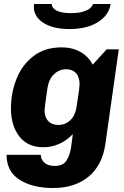

<svg xmlns="http://www.w3.org/2000/svg" viewBox="-20 -759 625 965"><path d="M446 -434 516 -511H577L510 -38Q495 71 425.5 128.5Q356 186 247 186Q144 186 78.5 144.5Q13 103 13 19H185Q185 42 203 58.5Q221 75 255 75Q296 75 313.5 49Q331 23 337 -17L346 -85Q317 -54 279 -36.5Q241 -19 198 -19Q119 -19 77 -73.5Q35 -128 35 -214Q35 -291 62.5 -361.5Q90 -432 147.5 -476.5Q205 -521 290 -521Q342 -521 382.5 -499Q423 -477 446 -434ZM219 -319Q204 -219 204 -205Q204 -170 222.5 -150.5Q241 -131 272 -131Q309 -131 334 -155.5Q359 -180 365 -223L370 -257Q380 -321 380 -334Q380 -372 362 -391.5Q344 -411 313 -411Q278 -411 252 -386.5Q226 -362 219 -319ZM150 -725Q150 -734 151 -739H240Q241 -717 266 -705Q291 -693 337 -693Q382 -693 411 -705Q440 -717 448 -739H536Q528 -683 472.5 -648Q417 -613 329 -613Q247 -613 198.5 -644Q150 -675 150 -725Z"/></svg>

Font: Chivo ExtraBold Italic
Style: Regular
Weight: 800
Italic angle: -8.05°
Designer: Hector Gatti
Foundry: Omnibus-Type
Version: Version 1.007